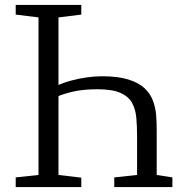

<svg xmlns="http://www.w3.org/2000/svg" viewBox="-20 -763 750 783"><path d="M213 -414Q239 -426 270.5 -434.5Q302 -443 334.5 -447.5Q367 -452 396 -452Q462 -452 504.5 -438.5Q547 -425 570.5 -402.2Q594 -379.5 604.2 -351.2Q614.5 -323 616.8 -293Q619 -263 619 -235V-49.5L683 -39.5V0H446V-39.5L539 -49.5V-208Q539 -247.5 536 -282Q533 -316.5 518.8 -343Q504.5 -369.5 471.2 -384.2Q438 -399 377.5 -399Q320 -399 278.2 -389.5Q236.5 -380 213 -368.5ZM137 -49.5V-692L44 -703.5V-743H311.5V-703.5L218.5 -692V-49.5L311.5 -38.5V0H44V-39.5Z"/></svg>

Font: Merriweather 36pt Light
Style: Regular
Weight: 300
Designer: Eben Sorkin
Foundry: Eben Sorkin
Version: Version 2.100